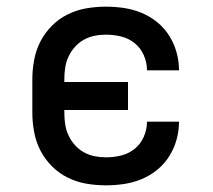

<svg xmlns="http://www.w3.org/2000/svg" viewBox="-20 -548 640 576"><path d="M298 8Q268 8 239 3Q210 -2 183.5 -15Q157 -28 136 -49Q115 -70 101.5 -96Q88 -122 82.5 -151.5Q77 -181 77 -210V-310Q77 -339 82.5 -368.5Q88 -398 101.5 -424Q115 -450 136 -471Q157 -492 183.5 -505Q210 -518 239 -523Q268 -528 298 -528Q325 -528 352 -524Q379 -520 404.5 -509.5Q430 -499 451.5 -481.5Q473 -464 487.5 -441Q502 -418 509.5 -391.5Q517 -365 517 -338V-337H421Q421 -360 411.5 -382Q402 -404 384 -418.5Q366 -433 343.5 -438.5Q321 -444 298 -444Q280 -444 263 -440.5Q246 -437 231 -428.5Q216 -420 204.5 -407Q193 -394 185.5 -378Q178 -362 175.5 -344.5Q173 -327 173 -310V-302H364V-218H173V-210Q173 -193 175.5 -175.5Q178 -158 185.5 -142Q193 -126 204.5 -113Q216 -100 231 -91.5Q246 -83 263 -79.5Q280 -76 298 -76Q321 -76 343.5 -81.5Q366 -87 384 -101.5Q402 -116 411.5 -138Q421 -160 421 -183H517V-182Q517 -155 509.5 -128.5Q502 -102 487.5 -79Q473 -56 451.5 -38.5Q430 -21 404.5 -10.5Q379 0 352 4Q325 8 298 8Z"/></svg>

Font: Iosevka Fixed Medium Extended
Style: Regular
Weight: 500
Width: 7
Monospace: yes
Designer: Belleve Invis
Foundry: Belleve Invis
Version: Version 24.1.1; ttfautohint (v1.8.4)